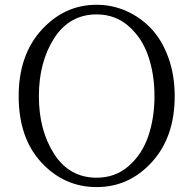

<svg xmlns="http://www.w3.org/2000/svg" viewBox="-20 -763 803 798"><path d="M381.8 -24.4Q459 -24.4 514.6 -72.8Q570.3 -121.1 596.2 -196.8Q622.1 -272.5 622.1 -363.3Q622.1 -454.1 596.2 -529.8Q570.3 -605.5 514.6 -654.3Q459 -703.1 381.8 -703.1Q268.6 -703.1 205.1 -604Q141.6 -504.9 141.6 -363.3Q141.6 -221.7 205.1 -123Q268.6 -24.4 381.8 -24.4ZM381.8 -743.2Q446.3 -743.2 504.9 -717.3Q563.5 -691.4 608.4 -644Q653.3 -596.7 679.7 -523.9Q706.1 -451.2 706.1 -363.3Q706.1 -193.4 611.3 -89.4Q516.6 14.6 381.8 14.6Q247.1 14.6 152.3 -87.4Q57.6 -189.5 57.6 -363.3Q57.6 -534.2 152.8 -638.7Q248 -743.2 381.8 -743.2Z"/></svg>

Font: GenYoMin TW TTF Light
Style: Regular
Weight: 300
Version: Version 1.300